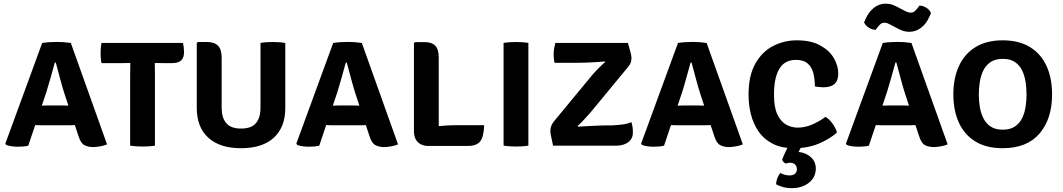

<svg xmlns="http://www.w3.org/2000/svg" viewBox="-20 -778 5678 1026"><path d="M209.5 -108.5Q202.5 -108.5 190.2 -108.8Q178 -109 168 -109.5L131 0.5Q119 3.5 104.5 4.8Q90 6 75 6Q57.5 6 40.8 3.5Q24 1 13 -3.5L8.5 -10.5L205.5 -548.5Q225.5 -551.5 246.5 -552.8Q267.5 -554 284.5 -554Q300 -554 319 -552.8Q338 -551.5 358.5 -548.5L552 -6.5Q536.5 0.5 514.5 4.2Q492.5 8 477.5 8Q452.5 8 432.2 -1.8Q412 -11.5 400 -49L380 -109.5Q370.5 -109 358.8 -108.8Q347 -108.5 339.5 -108.5ZM228 -286.5 203.5 -213.5Q212.5 -213.5 223 -214Q233.5 -214.5 240.5 -214.5H313Q319.5 -214.5 328.2 -214Q337 -213.5 345.5 -213.5L324.5 -277Q313 -313 300.5 -360Q288 -407 278 -444H273Q263 -408.5 250.8 -364Q238.5 -319.5 228 -286.5Z M675.5 -381Q675.5 -397.5 676 -411Q676.5 -424.5 676.5 -441.5Q666.5 -441.5 648.8 -441Q631 -440.5 621 -440.5H522.5Q519.5 -455 518.5 -468.5Q517.5 -482 517.5 -493Q517.5 -504.5 518.5 -519.2Q519.5 -534 522.5 -548.5H957.5Q960.5 -537 962 -522.8Q963.5 -508.5 963.5 -499Q963.5 -470.5 948.5 -455.5Q933.5 -440.5 896.5 -440.5H860.5Q850.5 -440.5 833.5 -441Q816.5 -441.5 807 -441.5Q807 -424.5 807.5 -411Q808 -397.5 808 -381V0Q796.5 2.5 776.5 3.8Q756.5 5 742 5Q728 5 708.5 3.8Q689 2.5 675.5 0Z M1504.5 -200.5Q1504.5 -98.5 1443.2 -42.2Q1382 14 1268 14Q1154.5 14 1093 -42.2Q1031.5 -98.5 1031.5 -200.5V-548L1037 -553.5H1086Q1125 -553.5 1144.8 -534Q1164.5 -514.5 1164.5 -469V-201.5Q1164.5 -149 1189 -120Q1213.5 -91 1268 -91Q1323.5 -91 1347.8 -120Q1372 -149 1372 -201.5V-548.5Q1388 -551.5 1405.5 -552.5Q1423 -553.5 1436.5 -553.5Q1449 -553.5 1469 -552.5Q1489 -551.5 1504.5 -548Z M1764.5 -108.5Q1757.5 -108.5 1745.2 -108.8Q1733 -109 1723 -109.5L1686 0.5Q1674 3.5 1659.5 4.8Q1645 6 1630 6Q1612.5 6 1595.8 3.5Q1579 1 1568 -3.5L1563.5 -10.5L1760.5 -548.5Q1780.5 -551.5 1801.5 -552.8Q1822.5 -554 1839.5 -554Q1855 -554 1874 -552.8Q1893 -551.5 1913.5 -548.5L2107 -6.5Q2091.5 0.5 2069.5 4.2Q2047.5 8 2032.5 8Q2007.5 8 1987.2 -1.8Q1967 -11.5 1955 -49L1935 -109.5Q1925.5 -109 1913.8 -108.8Q1902 -108.5 1894.5 -108.5ZM1783 -286.5 1758.5 -213.5Q1767.5 -213.5 1778 -214Q1788.5 -214.5 1795.5 -214.5H1868Q1874.5 -214.5 1883.2 -214Q1892 -213.5 1900.5 -213.5L1879.5 -277Q1868 -313 1855.5 -360Q1843 -407 1833 -444H1828Q1818 -408.5 1805.8 -364Q1793.5 -319.5 1783 -286.5Z M2567.5 -109Q2565 -47 2546 -22.5Q2527 2 2478.5 2H2268.5Q2233.5 2 2212.8 -18.5Q2192 -39 2192 -74.5V-547L2197.5 -553H2248.5Q2287.5 -553 2306 -533.8Q2324.5 -514.5 2324.5 -470V-104Q2373 -109 2413 -109Z M2671 -548.5Q2686.5 -551.5 2706.2 -552.5Q2726 -553.5 2738.5 -553.5Q2752 -553.5 2769.8 -552.5Q2787.5 -551.5 2803.5 -548.5V0Q2787.5 3 2769.8 4Q2752 5 2738.5 5Q2726 5 2706.2 4Q2686.5 3 2671 0Z M3138.5 -369.5Q3151 -385.5 3173.5 -408.2Q3196 -431 3214 -447L3211.5 -449.5Q3192 -447.5 3162.5 -445.8Q3133 -444 3106.5 -443.2Q3080 -442.5 3069 -442.5H2943.5Q2940.5 -454.5 2939.5 -465.2Q2938.5 -476 2938.5 -487Q2938.5 -503.5 2940.8 -517.5Q2943 -531.5 2947.5 -548.5H3335.5Q3344.5 -517.5 3348.5 -501.8Q3352.5 -486 3353.5 -479.5Q3354.5 -473 3354.5 -468.5Q3354.5 -457 3351.2 -445.8Q3348 -434.5 3339 -423.5L3138 -180Q3125 -164.5 3104.8 -142.8Q3084.5 -121 3067 -105L3069 -101Q3102.5 -103.5 3135.8 -105Q3169 -106.5 3195.5 -107.5L3248 -108Q3278 -109 3306.2 -112.8Q3334.5 -116.5 3354 -125.5Q3358 -112.5 3360 -100Q3362 -87.5 3362 -70.5Q3362 -36 3336.8 -17.8Q3311.5 0.5 3273 0.5H2935.5Q2926 -42.5 2923.5 -56Q2921 -69.5 2921 -77Q2921 -104 2937 -125.5Z M3607 -108.5Q3600 -108.5 3587.8 -108.8Q3575.5 -109 3565.5 -109.5L3528.5 0.5Q3516.5 3.5 3502 4.8Q3487.5 6 3472.5 6Q3455 6 3438.2 3.5Q3421.5 1 3410.5 -3.5L3406 -10.5L3603 -548.5Q3623 -551.5 3644 -552.8Q3665 -554 3682 -554Q3697.5 -554 3716.5 -552.8Q3735.5 -551.5 3756 -548.5L3949.5 -6.5Q3934 0.5 3912 4.2Q3890 8 3875 8Q3850 8 3829.8 -1.8Q3809.5 -11.5 3797.5 -49L3777.5 -109.5Q3768 -109 3756.2 -108.8Q3744.5 -108.5 3737 -108.5ZM3625.5 -286.5 3601 -213.5Q3610 -213.5 3620.5 -214Q3631 -214.5 3638 -214.5H3710.5Q3717 -214.5 3725.8 -214Q3734.5 -213.5 3743 -213.5L3722 -277Q3710.5 -313 3698 -360Q3685.5 -407 3675.5 -444H3670.5Q3660.5 -408.5 3648.2 -364Q3636 -319.5 3625.5 -286.5Z M4334.5 -316Q4334.5 -356 4326 -388.2Q4317.5 -420.5 4295.5 -439.2Q4273.5 -458 4233.5 -458Q4173 -458 4144.5 -410.2Q4116 -362.5 4116 -271.5Q4116 -206.5 4133.2 -168.2Q4150.5 -130 4179.5 -113Q4208.5 -96 4243 -96Q4281 -96 4319.2 -112.2Q4357.5 -128.5 4391 -153.5Q4411.5 -142.5 4429.5 -116.5Q4447.5 -90.5 4452.5 -69.5Q4412.5 -34.5 4354.5 -10.2Q4296.5 14 4223.5 14Q4154.5 14 4107.5 -10.8Q4060.5 -35.5 4032.5 -77Q4004.5 -118.5 3992.2 -169.2Q3980 -220 3980 -272Q3980 -373.5 4016.2 -437.8Q4052.5 -502 4111.2 -532.2Q4170 -562.5 4237.5 -562.5Q4313.5 -562.5 4362.8 -535.5Q4412 -508.5 4435.8 -467.5Q4459.5 -426.5 4459.5 -384.5Q4459.5 -311.5 4380.5 -311.5Q4369.5 -311.5 4358.2 -312.8Q4347 -314 4334.5 -316ZM4159.5 76Q4165 59.5 4176.8 34.5Q4188.5 9.5 4197.5 -6H4270Q4264.5 1 4257.8 13.5Q4251 26 4247.5 34Q4287 38 4313.2 62Q4339.5 86 4339.5 122.5Q4339.5 169 4303 198.2Q4266.5 227.5 4209.5 227.5Q4185.5 227.5 4162.8 221.2Q4140 215 4127 206Q4128 190 4134 173.8Q4140 157.5 4150.5 146Q4159 151.5 4172 155.5Q4185 159.5 4198.5 159.5Q4218.5 159.5 4228.5 150Q4238.5 140.5 4238.5 126Q4238.5 111.5 4228.8 101.5Q4219 91.5 4201.5 91.5Q4195.5 91.5 4190 93Q4184.5 94.5 4179.5 96Q4165 89.5 4159.5 76Z M4701.5 -108.5Q4694.5 -108.5 4682.2 -108.8Q4670 -109 4660 -109.5L4623 0.5Q4611 3.5 4596.5 4.8Q4582 6 4567 6Q4549.5 6 4532.8 3.5Q4516 1 4505 -3.5L4500.5 -10.5L4697.5 -548.5Q4717.5 -551.5 4738.5 -552.8Q4759.5 -554 4776.5 -554Q4792 -554 4811 -552.8Q4830 -551.5 4850.5 -548.5L5044 -6.5Q5028.5 0.5 5006.5 4.2Q4984.5 8 4969.5 8Q4944.5 8 4924.2 -1.8Q4904 -11.5 4892 -49L4872 -109.5Q4862.5 -109 4850.8 -108.8Q4839 -108.5 4831.5 -108.5ZM4720 -286.5 4695.5 -213.5Q4704.5 -213.5 4715 -214Q4725.5 -214.5 4732.5 -214.5H4805Q4811.5 -214.5 4820.2 -214Q4829 -213.5 4837.5 -213.5L4816.5 -277Q4805 -313 4792.5 -360Q4780 -407 4770 -444H4765Q4755 -408.5 4742.8 -364Q4730.5 -319.5 4720 -286.5ZM4737.5 -646.5Q4733 -649 4724.5 -652.8Q4716 -656.5 4706.5 -656.5Q4692 -656.5 4682.8 -647.2Q4673.5 -638 4669 -632L4659.5 -618.5Q4641.5 -619 4623 -630Q4604.5 -641 4597.5 -658.5L4606 -677.5Q4621.5 -713.5 4649.5 -736Q4677.5 -758.5 4713 -758.5Q4732.5 -758.5 4748.2 -752.8Q4764 -747 4774 -741.5L4815 -720Q4819.5 -718 4828.2 -714.2Q4837 -710.5 4846.5 -710.5Q4860.5 -710.5 4869.5 -719.2Q4878.5 -728 4883.5 -734.5L4893 -748Q4911.5 -748 4929.8 -736.8Q4948 -725.5 4955 -708L4946.5 -689Q4930.5 -651.5 4902.2 -629.8Q4874 -608 4839 -608Q4821 -608 4805.8 -613.2Q4790.5 -618.5 4778.5 -625Z M5074.5 -273.5Q5074.5 -360.5 5104.5 -425.5Q5134.5 -490.5 5193.2 -526.5Q5252 -562.5 5338 -562.5Q5425 -562.5 5483.8 -526.5Q5542.5 -490.5 5572.2 -425.8Q5602 -361 5602 -273.5Q5602 -142.5 5534.8 -64.2Q5467.5 14 5338 14Q5251 14 5192.5 -21.8Q5134 -57.5 5104.2 -122.2Q5074.5 -187 5074.5 -273.5ZM5210.5 -273.5Q5210.5 -242.5 5215.5 -209.5Q5220.5 -176.5 5234 -148.2Q5247.5 -120 5272.8 -102.5Q5298 -85 5338.5 -85Q5379 -85 5404.2 -102.5Q5429.5 -120 5442.8 -148.2Q5456 -176.5 5460.8 -209.5Q5465.5 -242.5 5465.5 -273.5Q5465.5 -305 5460.8 -338.2Q5456 -371.5 5442.8 -400Q5429.5 -428.5 5404.2 -446Q5379 -463.5 5338.5 -463.5Q5298 -463.5 5272.8 -446Q5247.5 -428.5 5234 -400Q5220.5 -371.5 5215.5 -338.2Q5210.5 -305 5210.5 -273.5Z"/></svg>

Font: Signika SC SemiBold
Style: Regular
Weight: 600
Designer: Anna Giedryś
Foundry: Anna Giedryś
Version: Version 2.000; ttfautohint (v1.8.3) -l 8 -r 50 -G 200 -x 9 -